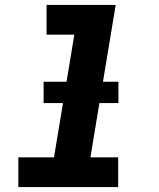

<svg xmlns="http://www.w3.org/2000/svg" viewBox="-20 -755 640 775"><path d="M54 0V-120H198L280 -615H168V-735H447L345 -120H457V0ZM156 -339V-425H458V-339Z"/></svg>

Font: Iosevka Curly HvExObl
Style: Regular
Weight: 900
Width: 7
Italic angle: -9°
Monospace: yes
Designer: Belleve Invis
Foundry: Belleve Invis
Version: Version 11.1.0; ttfautohint (v1.8.3)